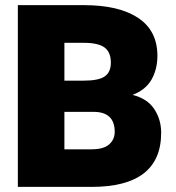

<svg xmlns="http://www.w3.org/2000/svg" viewBox="-20 -731 688 751"><path d="M610.4 -211.9Q610.4 0 338.4 0H119.6H49.8V-710.9H308.1Q445.3 -710.9 520.5 -660.9Q595.7 -610.8 595.7 -512.7Q595.7 -460.4 572.8 -419.9Q549.8 -379.4 498.5 -359.9Q556.6 -345.2 583.5 -304.2Q610.4 -263.2 610.4 -211.9ZM231.9 -563.5V-415.5H306.6Q365.7 -415.5 389.6 -432.1Q413.6 -448.7 413.6 -485.8Q413.6 -527.3 388.7 -545.4Q363.8 -563.5 308.1 -563.5ZM428.7 -215.3Q428.7 -293.5 345.7 -293.5H231.9V-147H338.4Q385.3 -147 407 -166.3Q428.7 -185.5 428.7 -215.3Z"/></svg>

Font: Heebo Black
Style: Regular
Weight: 900
Designer: Oded Ezer
Foundry: Meir Sadan
Version: Version 2.001; ttfautohint (v1.5.14-ce02) -l 8 -r 50 -G 200 